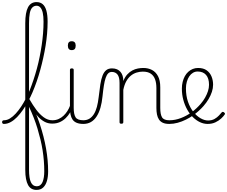

<svg xmlns="http://www.w3.org/2000/svg" viewBox="-94 -1170 2175 1839"><path d="M-57 17Q-66 17 -70 11.5Q-74 6 -74 -0.5Q-74 -7 -70 -12.5Q-66 -18 -57 -18Q-27 -18 1.5 -35.5Q30 -53 57 -82.5Q84 -112 108.5 -149Q133 -186 153.5 -226Q174 -266 190 -304Q209 -352 226.5 -404.5Q244 -457 259 -512Q274 -567 285.5 -624Q297 -681 305.5 -738Q314 -795 318.5 -851.5Q323 -908 323 -962Q323 -970 329 -975Q335 -980 342.5 -980.5Q350 -981 356 -975.5Q362 -970 362 -962Q362 -906 357 -848Q352 -790 342.5 -731.5Q333 -673 320 -614.5Q307 -556 291.5 -499.5Q276 -443 257 -388.5Q238 -334 217 -285Q199 -243 176 -200Q153 -157 126 -118Q99 -79 69.5 -48.5Q40 -18 8 -0.5Q-24 17 -57 17ZM256 649Q229 649 208.5 637.5Q188 626 175 602.5Q162 579 155 543Q148 507 148 456V-947Q148 -1051 174.5 -1100.5Q201 -1150 256 -1150Q292 -1150 315.5 -1129.5Q339 -1109 350.5 -1067.5Q362 -1026 362 -962Q362 -953 356 -948Q350 -943 342.5 -943Q335 -943 329 -948Q323 -953 323 -962Q323 -1014 315.5 -1047.5Q308 -1081 293 -1098Q278 -1115 256 -1115Q233 -1115 216 -1098.5Q199 -1082 191.5 -1045Q184 -1008 184 -947V-229Q215 -166 241 -104.5Q267 -43 287 17.5Q307 78 322 136.5Q337 195 347 252Q357 309 362 363.5Q367 418 367 471Q367 523 355.5 563Q344 603 319.5 626Q295 649 256 649ZM257 614Q278 614 292 603Q306 592 314 572.5Q322 553 326 527Q330 501 330 471Q330 421 326 370.5Q322 320 314 269Q306 218 293.5 166.5Q281 115 265.5 63Q250 11 229.5 -41.5Q209 -94 184 -147V456Q184 537 202 575.5Q220 614 257 614Z M406 14Q364 14 329.5 -5.5Q295 -25 267 -57Q239 -89 216 -126.5Q193 -164 174 -199Q169 -208 173 -212Q177 -216 183.5 -216.5Q190 -217 192 -213Q220 -164 253 -119.5Q286 -75 325 -46.5Q364 -18 408 -18Q440 -18 467 -30Q494 -42 515 -62Q536 -82 551.5 -106.5Q567 -131 576 -156Q578 -163 583 -164.5Q588 -166 593 -163Q598 -160 600.5 -155Q603 -150 601 -143Q592 -117 575.5 -89.5Q559 -62 535 -38.5Q511 -15 479 -0.5Q447 14 406 14Z M706 17Q666 17 640 6Q614 -5 600.5 -25.5Q587 -46 581.5 -74Q576 -102 576 -136V-500Q576 -508 580.5 -511.5Q585 -515 593 -515Q603 -515 607.5 -511.5Q612 -508 612 -500V-136Q612 -75 630 -46.5Q648 -18 706 -18Q713 -18 716 -12.5Q719 -7 719 -0.5Q719 6 716 11.5Q713 17 706 17ZM593 -690Q574 -690 565 -701Q556 -712 556 -733Q556 -754 565 -764.5Q574 -775 593 -775Q612 -775 621.5 -764.5Q631 -754 631 -733Q631 -711 621.5 -700.5Q612 -690 593 -690Z M703 17Q694 17 689 11.5Q684 6 684 -0.5Q684 -7 689 -12.5Q694 -18 703 -18Q737 -18 762 -33Q787 -48 805 -76.5Q823 -105 834 -146Q845 -187 851 -239Q859 -309 867 -361Q875 -413 888.5 -447Q902 -481 923.5 -498Q945 -515 979 -515Q988 -515 992.5 -510Q997 -505 996.5 -498Q996 -491 991 -486Q986 -481 977 -481Q956 -481 942 -467Q928 -453 918 -424Q908 -395 901 -351Q894 -307 888 -248Q882 -187 868 -138Q854 -89 831 -54Q808 -19 776.5 -1Q745 17 703 17Z M1528 17Q1490 17 1466 6Q1442 -5 1428.5 -25.5Q1415 -46 1409.5 -74Q1404 -102 1404 -136V-326Q1404 -376 1391 -411Q1378 -446 1349.5 -465Q1321 -484 1274 -484Q1244 -484 1214.5 -475Q1185 -466 1160 -446Q1135 -426 1116 -392.5Q1097 -359 1087 -309V0Q1087 8 1082.5 11.5Q1078 15 1068 15Q1059 15 1055 11.5Q1051 8 1051 0V-376Q1051 -431 1031.5 -456Q1012 -481 977 -481Q968 -481 963.5 -486Q959 -491 959.5 -498Q960 -505 965 -510Q970 -515 979 -515Q1007 -515 1027 -506Q1047 -497 1060.5 -481Q1074 -465 1080.5 -443.5Q1087 -422 1087 -397V-394Q1103 -433 1125.5 -457.5Q1148 -482 1174 -495.5Q1200 -509 1227 -514Q1254 -519 1279 -519Q1325 -519 1361.5 -500Q1398 -481 1419.5 -440.5Q1441 -400 1441 -334V-136Q1441 -75 1458 -46.5Q1475 -18 1528 -18Q1535 -18 1538.5 -12.5Q1542 -7 1542 -0.5Q1542 6 1538.5 11.5Q1535 17 1528 17Z M1528 17Q1519 17 1514 11.5Q1509 6 1509 -0.5Q1509 -7 1514 -12.5Q1519 -18 1528 -18Q1584 -18 1639.5 -39.5Q1695 -61 1742 -95Q1747 -98 1752 -96Q1757 -94 1761 -89Q1765 -84 1766 -78Q1767 -72 1762 -69Q1727 -44 1687.5 -24.5Q1648 -5 1607.5 6Q1567 17 1528 17Z M1742 -95Q1766 -113 1787.5 -133Q1809 -153 1828 -175Q1853 -204 1870.5 -235Q1888 -266 1898 -297Q1908 -328 1908 -358Q1908 -420 1879.5 -452.5Q1851 -485 1799 -485Q1775 -485 1754.5 -473Q1734 -461 1719 -439Q1704 -417 1695.5 -387.5Q1687 -358 1687 -323Q1687 -252 1706.5 -195.5Q1726 -139 1757.5 -99Q1789 -59 1826.5 -37.5Q1864 -16 1899 -16Q1935 -16 1960.5 -30.5Q1986 -45 2003 -63.5Q2020 -82 2030 -94Q2035 -99 2040.5 -98.5Q2046 -98 2052 -94Q2057 -90 2060 -84.5Q2063 -79 2058 -73Q2047 -56 2024.5 -35Q2002 -14 1969.5 1.5Q1937 17 1895 17Q1857 17 1821 0Q1785 -17 1753.5 -48Q1722 -79 1698.5 -121.5Q1675 -164 1661.5 -214.5Q1648 -265 1648 -321Q1648 -355 1655.5 -385.5Q1663 -416 1676.5 -440.5Q1690 -465 1709.5 -482.5Q1729 -500 1752.5 -509.5Q1776 -519 1803 -519Q1854 -519 1885.5 -496.5Q1917 -474 1932 -437.5Q1947 -401 1947 -359Q1947 -325 1935.5 -290Q1924 -255 1903.5 -220.5Q1883 -186 1855 -154Q1835 -131 1810.5 -109Q1786 -87 1760 -68Z"/></svg>

Font: Playwrite BR Thin
Style: Regular
Weight: 250
Version: Version 1.003